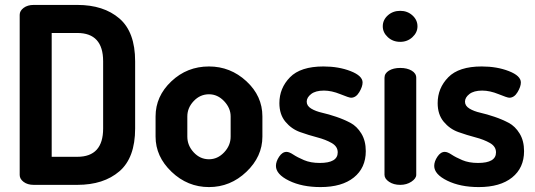

<svg xmlns="http://www.w3.org/2000/svg" viewBox="-20 -751 2175 780"><path d="M117 -731H294Q401 -731 465 -676Q529 -621 529 -502V-229Q529 -110 465 -55Q401 0 294 0H117Q92 0 76 -12Q60 -24 60 -40V-691Q60 -707 76 -719Q92 -731 117 -731ZM294 -617H190V-114H294Q399 -114 399 -229V-502Q399 -617 294 -617Z M829 -481Q916 -481 981 -421Q1046 -361 1046 -278V-196Q1046 -115 981 -53Q916 9 829 9Q742 9 677 -53Q612 -115 612 -196V-278Q612 -360 676 -420.5Q740 -481 829 -481ZM917 -196V-278Q917 -312 890.5 -340Q864 -368 829 -368Q793 -368 767 -340.5Q741 -313 741 -278V-196Q741 -160 767 -132Q793 -104 829 -104Q864 -104 890.5 -132Q917 -160 917 -196Z M1279 -89Q1352 -89 1352 -132Q1352 -156 1327.5 -170Q1303 -184 1268.5 -193Q1234 -202 1199 -214.5Q1164 -227 1139.5 -256.5Q1115 -286 1115 -332Q1115 -393 1158 -437Q1201 -481 1294 -481Q1356 -481 1404.5 -462Q1453 -443 1453 -416Q1453 -399 1439.5 -376.5Q1426 -354 1406 -354Q1398 -354 1362.5 -368.5Q1327 -383 1296 -383Q1262 -383 1244 -369Q1226 -355 1226 -338Q1226 -321 1244 -310Q1262 -299 1288.5 -293Q1315 -287 1346 -276.5Q1377 -266 1403.5 -252Q1430 -238 1448 -208.5Q1466 -179 1466 -137Q1466 -69 1417.5 -30Q1369 9 1282 9Q1207 9 1154 -17Q1101 -43 1101 -77Q1101 -95 1114 -114.5Q1127 -134 1144 -134Q1155 -134 1171.5 -123Q1188 -112 1215 -100.5Q1242 -89 1279 -89Z M1671 -435V-41Q1671 -26 1651.5 -13Q1632 0 1606 0Q1579 0 1560.5 -12.5Q1542 -25 1542 -41V-435Q1542 -453 1560 -464Q1578 -475 1606 -475Q1634 -475 1652.5 -464Q1671 -453 1671 -435ZM1606 -707Q1635 -707 1655.5 -688.5Q1676 -670 1676 -644Q1676 -619 1655.5 -600Q1635 -581 1606 -581Q1576 -581 1555.5 -600Q1535 -619 1535 -644Q1535 -670 1555.5 -688.5Q1576 -707 1606 -707Z M1922 -89Q1995 -89 1995 -132Q1995 -156 1970.5 -170Q1946 -184 1911.5 -193Q1877 -202 1842 -214.5Q1807 -227 1782.5 -256.5Q1758 -286 1758 -332Q1758 -393 1801 -437Q1844 -481 1937 -481Q1999 -481 2047.5 -462Q2096 -443 2096 -416Q2096 -399 2082.5 -376.5Q2069 -354 2049 -354Q2041 -354 2005.5 -368.5Q1970 -383 1939 -383Q1905 -383 1887 -369Q1869 -355 1869 -338Q1869 -321 1887 -310Q1905 -299 1931.5 -293Q1958 -287 1989 -276.5Q2020 -266 2046.5 -252Q2073 -238 2091 -208.5Q2109 -179 2109 -137Q2109 -69 2060.5 -30Q2012 9 1925 9Q1850 9 1797 -17Q1744 -43 1744 -77Q1744 -95 1757 -114.5Q1770 -134 1787 -134Q1798 -134 1814.5 -123Q1831 -112 1858 -100.5Q1885 -89 1922 -89Z"/></svg>

Font: Dosis
Style: Bold
Weight: 700
Designer: Edgar Tolentino, Pablo Impallari, Igino Marini
Foundry: Edgar Tolentino, Pablo Impallari, Igino Marini
Version: Version 1.007